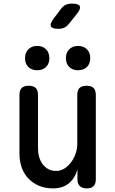

<svg xmlns="http://www.w3.org/2000/svg" viewBox="-20 -1036 640 1066"><path d="M409 -234V-508Q409 -535 421.5 -547.5Q434 -560 461 -560Q487 -560 499.5 -547.5Q512 -535 512 -508V-41Q512 -15 499.5 -2.5Q487 10 462 10Q437 10 423.5 -2.5Q410 -15 410 -41V-95Q396 -46 362 -18Q328 10 274 10Q232 10 198 -4Q164 -18 139 -43.5Q114 -69 101 -104.5Q88 -140 88 -183V-508Q88 -535 100.5 -547.5Q113 -560 139 -560Q166 -560 178.5 -547.5Q191 -535 191 -508V-210Q191 -186 197.5 -164Q204 -142 216.5 -125Q229 -108 247.5 -97.5Q266 -87 292 -87Q318 -87 339.5 -101.5Q361 -116 376.5 -137.5Q392 -159 400.5 -185Q409 -211 409 -234ZM413 -646Q383 -646 364.5 -664Q346 -682 346 -713Q346 -744 364.5 -762.5Q383 -781 413 -781Q444 -781 462.5 -762.5Q481 -744 481 -713Q481 -682 462.5 -664Q444 -646 413 -646ZM187 -646Q156 -646 137.5 -664Q119 -682 119 -713Q119 -744 137.5 -762.5Q156 -781 187 -781Q217 -781 235.5 -762.5Q254 -744 254 -713Q254 -682 235.5 -664Q217 -646 187 -646ZM305 -876Q269 -876 262.5 -889.5Q256 -903 277 -932L319 -987Q331 -1003 345.5 -1009.5Q360 -1016 380 -1016Q416 -1016 423 -1002Q430 -988 407 -959L362 -903Q351 -889 337 -882.5Q323 -876 305 -876Z"/></svg>

Font: Maple Mono Medium
Style: Regular
Weight: 500
Monospace: yes
Designer: subframe7536
Version: Version 7.000